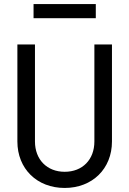

<svg xmlns="http://www.w3.org/2000/svg" viewBox="-20 -920 640 950"><path d="M534 -700H447V-220C447 -130 388 -70 300 -70C213 -70 153 -130 153 -220V-700H66V-220C66 -85 163 10 300 10C437 10 534 -85 534 -220ZM146 -830H454V-900H146Z"/></svg>

Font: CommitMono
Style: 400Regular
Weight: 400
Monospace: yes
Designer: Eigil Nikolajsen
Foundry: Eigil Nikolajsen
Version: Version 1.143